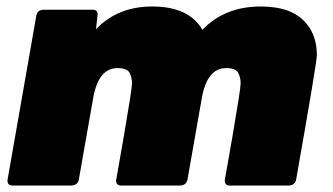

<svg xmlns="http://www.w3.org/2000/svg" viewBox="-20 -572 1026 592"><path d="M872 0H688Q673 0 673 -16L696 -147Q722 -298 722 -315Q722 -333 714.5 -347.5Q707 -362 677 -362Q618 -362 602 -268L558 -18Q555 -2 537 0H353Q338 0 338 -16L361 -147Q387 -298 387 -315Q387 -333 379.5 -347.5Q372 -362 342 -362Q283 -362 267 -268L223 -18Q220 -2 202 0H18Q3 0 3 -16L92 -524Q95 -541 114 -542H266Q281 -542 281 -528L276 -482Q343 -552 449 -552Q563 -552 604 -480Q673 -552 784 -552Q882 -552 925 -499Q957 -461 957 -402Q957 -380 893 -18Q890 -2 872 0Z"/></svg>

Font: YamahaIndonesia935. App Black
Style: Italic
Weight: 900
Italic angle: -10°
Designer: Dalton Maag Ltd
Foundry: Dalton Maag Ltd
Version: Version 1.002; January 01, 2024; Regular/Italic